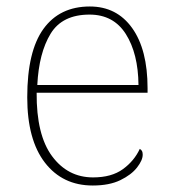

<svg xmlns="http://www.w3.org/2000/svg" viewBox="-20 -562 529 592"><path d="M266 10Q173 10 118.5 -60.5Q64 -131 64 -262Q64 -404 114 -473Q164 -542 257 -542Q340 -542 387.5 -475.5Q435 -409 435 -290V-276H93Q92 -146 140.5 -80.5Q189 -15 267 -15Q324 -15 359 -40.5Q394 -66 411 -103Q416 -100 418 -96Q420 -92 420 -85Q420 -68 402.5 -45.5Q385 -23 351 -6.5Q317 10 266 10ZM407 -300Q406 -397 368 -457Q330 -517 256 -517Q172 -517 136 -458Q100 -399 95 -300Z"/></svg>

Font: Noto Serif Ethiopic Thin
Style: Regular
Weight: 250
Version: Version 2.102